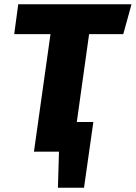

<svg xmlns="http://www.w3.org/2000/svg" viewBox="-20 -715 640 905"><path d="M561 -554 600 -695H66L47 -554H218L140 0H258L253 170H376L420 -140H342L400 -554Z"/></svg>

Font: Fira Sans ExtraBold
Style: Italic
Weight: 800
Italic angle: -8°
Designer: bBox Type GmbH & Carrois Corporate GbR & Edenspiekermann AG
Foundry: bBox Type GmbH & Carrois Corporate GbR & Edenspiekermann AG
Version: Version 4.301;PS 004.301;hotconv 1.0.88;makeotf.lib2.5.64775